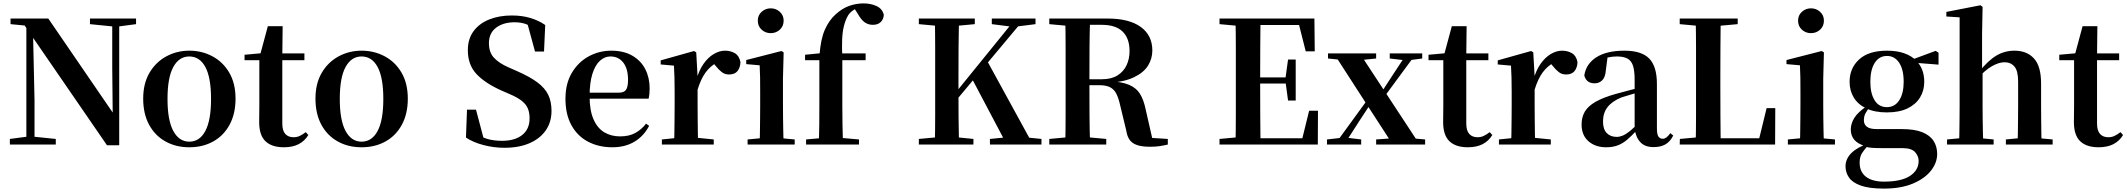

<svg xmlns="http://www.w3.org/2000/svg" viewBox="-20 -850 12508 1129"><path d="M38 0V-33L144 -47H171L308 -33V0ZM135 0V-713H173L183 -261V0ZM509 -708V-741H780V-708L675 -694H648ZM609 4 162 -646 159 -649 125 -700 42 -708V-741H264L662 -160L643 -153L640 -450V-741H681V4Z M1093 16Q1014 16 952.5 -18.5Q891 -53 856.5 -117Q822 -181 822 -270Q822 -359 859 -422Q896 -485 958 -518.5Q1020 -552 1093 -552Q1167 -552 1229 -519Q1291 -486 1328 -423Q1365 -360 1365 -270Q1365 -181 1330 -116.5Q1295 -52 1233.5 -18Q1172 16 1093 16ZM1093 -17Q1154 -17 1187.5 -80Q1221 -143 1221 -268Q1221 -394 1187.5 -456Q1154 -518 1093 -518Q1033 -518 999 -456Q965 -394 965 -268Q965 -143 999 -80Q1033 -17 1093 -17Z M1573 -496V-536H1770V-496ZM1649 16Q1578 16 1541 -19.5Q1504 -55 1504 -132Q1504 -160 1504.5 -182.5Q1505 -205 1505 -235V-496H1418V-528L1528 -538L1509 -525L1555 -696H1642L1640 -519V-509V-124Q1640 -82 1657.5 -62.5Q1675 -43 1706 -43Q1726 -43 1742 -50.5Q1758 -58 1778 -73L1793 -56Q1772 -21 1736.5 -2.5Q1701 16 1649 16Z M2106 16Q2027 16 1965.5 -18.5Q1904 -53 1869.5 -117Q1835 -181 1835 -270Q1835 -359 1872 -422Q1909 -485 1971 -518.5Q2033 -552 2106 -552Q2180 -552 2242 -519Q2304 -486 2341 -423Q2378 -360 2378 -270Q2378 -181 2343 -116.5Q2308 -52 2246.5 -18Q2185 16 2106 16ZM2106 -17Q2167 -17 2200.5 -80Q2234 -143 2234 -268Q2234 -394 2200.5 -456Q2167 -518 2106 -518Q2046 -518 2012 -456Q1978 -394 1978 -268Q1978 -143 2012 -80Q2046 -17 2106 -17Z M2945 19Q2884 19 2823 3Q2762 -13 2720 -41L2726 -205H2779L2829 -16L2768 -42L2757 -80Q2806 -45 2844 -33.5Q2882 -22 2932 -22Q3008 -22 3051 -56.5Q3094 -91 3094 -154Q3094 -189 3083 -214Q3072 -239 3045.5 -259Q3019 -279 2974 -298L2928 -318Q2832 -361 2781.5 -415Q2731 -469 2731 -555Q2731 -621 2764.5 -666.5Q2798 -712 2856.5 -735.5Q2915 -759 2990 -759Q3049 -759 3098 -744.5Q3147 -730 3186 -703L3179 -547H3126L3077 -727L3143 -699L3151 -659Q3109 -693 3078.5 -706Q3048 -719 3006 -719Q2939 -719 2897 -687Q2855 -655 2855 -596Q2855 -542 2885 -510Q2915 -478 2970 -454L3020 -432Q3095 -399 3139.5 -366Q3184 -333 3203.5 -293Q3223 -253 3223 -198Q3223 -133 3190 -84.5Q3157 -36 3095 -8.5Q3033 19 2945 19Z M3581 16Q3501 16 3438.5 -16.5Q3376 -49 3340.5 -113Q3305 -177 3305 -269Q3305 -359 3343 -422.5Q3381 -486 3442.5 -519Q3504 -552 3574 -552Q3648 -552 3698.5 -522.5Q3749 -493 3774.5 -443Q3800 -393 3800 -331Q3800 -296 3794 -270H3363V-305H3618Q3650 -305 3661.5 -322.5Q3673 -340 3673 -380Q3673 -446 3645 -482Q3617 -518 3569 -518Q3536 -518 3508 -493Q3480 -468 3463.5 -416Q3447 -364 3447 -283Q3447 -201 3470 -148.5Q3493 -96 3533.5 -72Q3574 -48 3626 -48Q3679 -48 3715.5 -68Q3752 -88 3779 -123L3797 -110Q3766 -50 3711 -17Q3656 16 3581 16Z M3872 0V-30L3980 -41H4067L4177 -30V0ZM3943 0Q3945 -25 3945.5 -67Q3946 -109 3946.5 -154.5Q3947 -200 3947 -235V-310Q3947 -361 3946 -394Q3945 -427 3943 -464L3865 -471V-495L4061 -550L4074 -542L4082 -399V-398V-235Q4082 -200 4082.5 -154.5Q4083 -109 4083.5 -67Q4084 -25 4085 0ZM4081 -320 4048 -381H4075Q4090 -436 4116.5 -474Q4143 -512 4176.5 -532Q4210 -552 4243 -552Q4276 -552 4301.5 -537Q4327 -522 4334 -485Q4333 -453 4317 -432.5Q4301 -412 4267 -412Q4242 -412 4224 -426Q4206 -440 4187 -464L4164 -491L4200 -485Q4158 -463 4129.5 -424.5Q4101 -386 4081 -320Z M4376 0V-30L4483 -40H4545L4653 -30V0ZM4447 0Q4448 -25 4448.5 -67Q4449 -109 4449.5 -154.5Q4450 -200 4450 -235V-308Q4450 -358 4449.5 -394Q4449 -430 4447 -466L4368 -473V-497L4575 -550L4588 -542L4584 -388V-235Q4584 -200 4584.5 -154.5Q4585 -109 4586 -67Q4587 -25 4588 0ZM4512 -655Q4481 -655 4458.5 -675.5Q4436 -696 4436 -729Q4436 -760 4458.5 -780.5Q4481 -801 4512 -801Q4543 -801 4565.5 -780.5Q4588 -760 4588 -729Q4588 -696 4565.5 -675.5Q4543 -655 4512 -655Z M4720 0V-30L4833 -40H4917L5031 -30V0ZM4795 0Q4797 -58 4797.5 -117.5Q4798 -177 4798 -235V-496H4714V-528L4845 -541L4798 -516L4799 -527Q4806 -622 4831 -677Q4856 -732 4893 -765Q4931 -800 4972.5 -815Q5014 -830 5058 -830Q5100 -830 5134 -814.5Q5168 -799 5177 -763Q5176 -738 5159.5 -721Q5143 -704 5112 -704Q5086 -704 5065 -718.5Q5044 -733 5024 -769L4999 -808V-817H5046V-809Q5021 -805 5000.5 -792Q4980 -779 4968 -761Q4952 -734 4943 -699.5Q4934 -665 4932 -618.5Q4930 -572 4933 -511V-235Q4933 -177 4934 -117.5Q4935 -58 4937 0ZM4867 -496V-536H5070V-496Z M5477 0Q5479 -85 5479 -171.5Q5479 -258 5479 -346V-394Q5479 -481 5479 -567.5Q5479 -654 5477 -741H5619Q5617 -656 5616.5 -568.5Q5616 -481 5616 -394V-314Q5616 -247 5616.5 -167Q5617 -87 5619 0ZM5383 0V-33L5536 -47H5563L5704 -33V0ZM5383 -708V-741H5712V-708L5563 -694H5536ZM5801 0V-33L5944 -47H5966L6104 -33V0ZM5812 -708V-741H6069V-708L5958 -694L5930 -693ZM5544 -190 5542 -255H5560L5583 -285L5953 -741H6005ZM5900 0 5694 -390 5783 -495 6054 0Z M6150 0V-33L6303 -47H6332L6485 -33V0ZM6244 0Q6246 -85 6246 -171.5Q6246 -258 6246 -346V-394Q6246 -481 6246 -567.5Q6246 -654 6244 -741H6390Q6387 -656 6386.5 -567.5Q6386 -479 6386 -379V-352Q6386 -261 6386.5 -174Q6387 -87 6390 0ZM6739 13Q6677 13 6644 -7.5Q6611 -28 6603 -81L6567 -230Q6558 -271 6545 -297.5Q6532 -324 6508.5 -336.5Q6485 -349 6444 -349H6319V-384H6459Q6515 -384 6551 -406.5Q6587 -429 6604.5 -466.5Q6622 -504 6622 -550Q6622 -624 6581.5 -664Q6541 -704 6459 -704H6318V-741H6492Q6620 -741 6688 -691.5Q6756 -642 6756 -553Q6756 -505 6730.5 -464Q6705 -423 6647.5 -395.5Q6590 -368 6495 -362V-373Q6575 -370 6618.5 -351.5Q6662 -333 6683.5 -298Q6705 -263 6716 -210L6761 -12L6692 -43L6847 -33V0Q6821 6 6797.5 9.5Q6774 13 6739 13ZM6150 -708V-741H6318V-694H6303Z M7151 0V-33L7304 -47H7319V0ZM7245 0Q7247 -85 7247 -171.5Q7247 -258 7247 -346V-394Q7247 -481 7247 -567.5Q7247 -654 7245 -741H7392Q7391 -656 7390.5 -568Q7390 -480 7390 -387V-359Q7390 -263 7390.5 -175Q7391 -87 7392 0ZM7319 0V-37H7701L7630 -4L7678 -199H7730L7729 0ZM7319 -359V-395H7565V-359ZM7554 -259 7539 -370V-391L7554 -500H7599V-259ZM7151 -708V-741H7319V-694H7304ZM7658 -548 7610 -738 7681 -703H7319V-741H7709L7711 -548Z M7783 0V-30L7871 -40H7901L7984 -30V0ZM7829 0 8056 -312 8078 -292H8074L7978 -146L7884 0ZM8072 0V-30L8209 -40H8247L8360 -30V0ZM8090 -240 8068 -262H8074L8163 -399L8253 -536H8308ZM8170 0 8020 -231 7823 -536H7976L8121 -315L8328 0ZM7789 -506V-536H8072V-506L7964 -495H7897ZM8152 -506V-536H8343V-506L8266 -496H8238Z M8535 -496V-536H8732V-496ZM8611 16Q8540 16 8503 -19.5Q8466 -55 8466 -132Q8466 -160 8466.5 -182.5Q8467 -205 8467 -235V-496H8380V-528L8490 -538L8471 -525L8517 -696H8604L8602 -519V-509V-124Q8602 -82 8619.5 -62.5Q8637 -43 8668 -43Q8688 -43 8704 -50.5Q8720 -58 8740 -73L8755 -56Q8734 -21 8698.5 -2.5Q8663 16 8611 16Z M8794 0V-30L8902 -41H8989L9099 -30V0ZM8865 0Q8867 -25 8867.5 -67Q8868 -109 8868.5 -154.5Q8869 -200 8869 -235V-310Q8869 -361 8868 -394Q8867 -427 8865 -464L8787 -471V-495L8983 -550L8996 -542L9004 -399V-398V-235Q9004 -200 9004.5 -154.5Q9005 -109 9005.5 -67Q9006 -25 9007 0ZM9003 -320 8970 -381H8997Q9012 -436 9038.5 -474Q9065 -512 9098.5 -532Q9132 -552 9165 -552Q9198 -552 9223.5 -537Q9249 -522 9256 -485Q9255 -453 9239 -432.5Q9223 -412 9189 -412Q9164 -412 9146 -426Q9128 -440 9109 -464L9086 -491L9122 -485Q9080 -463 9051.5 -424.5Q9023 -386 9003 -320Z M9424 16Q9361 16 9320.5 -19.5Q9280 -55 9280 -118Q9280 -161 9299 -193.5Q9318 -226 9362.5 -251.5Q9407 -277 9482 -298Q9522 -309 9571.5 -322Q9621 -335 9661 -344V-319Q9621 -309 9581 -297.5Q9541 -286 9514 -277Q9460 -255 9433 -220.5Q9406 -186 9406 -136Q9406 -90 9428 -67.5Q9450 -45 9487 -45Q9503 -45 9521.5 -52.5Q9540 -60 9564.5 -79.5Q9589 -99 9622 -135L9638 -82H9603Q9574 -51 9548.5 -29Q9523 -7 9493.5 4.5Q9464 16 9424 16ZM9703 15Q9652 15 9625 -14.5Q9598 -44 9592 -94V-97V-381Q9592 -435 9582 -464.5Q9572 -494 9549 -506Q9526 -518 9487 -518Q9461 -518 9434 -512Q9407 -506 9371 -491L9433 -516L9423 -439Q9420 -396 9401.5 -378Q9383 -360 9357 -360Q9308 -360 9296 -406Q9306 -474 9366.5 -513Q9427 -552 9532 -552Q9632 -552 9677.5 -506Q9723 -460 9723 -356V-95Q9723 -60 9732 -47Q9741 -34 9757 -34Q9768 -34 9778 -41Q9788 -48 9802 -67L9819 -53Q9801 -17 9773 -1Q9745 15 9703 15Z M9857 0 9858 -33 10010 -47H10025V0ZM9951 0Q9953 -85 9953 -169Q9953 -253 9953 -326V-394Q9953 -481 9953 -568Q9953 -655 9951 -741H10098Q10097 -656 10096.5 -569.5Q10096 -483 10096 -400V-337Q10096 -258 10096.5 -172.5Q10097 -87 10098 0ZM10025 0V-37H10388L10317 -5L10368 -214H10419L10418 0ZM9857 -708V-741H10198V-708L10043 -694H10010Z M10493 0V-30L10600 -40H10662L10770 -30V0ZM10564 0Q10565 -25 10565.5 -67Q10566 -109 10566.5 -154.5Q10567 -200 10567 -235V-308Q10567 -358 10566.5 -394Q10566 -430 10564 -466L10485 -473V-497L10692 -550L10705 -542L10701 -388V-235Q10701 -200 10701.5 -154.5Q10702 -109 10703 -67Q10704 -25 10705 0ZM10629 -655Q10598 -655 10575.5 -675.5Q10553 -696 10553 -729Q10553 -760 10575.5 -780.5Q10598 -801 10629 -801Q10660 -801 10682.5 -780.5Q10705 -760 10705 -729Q10705 -696 10682.5 -675.5Q10660 -655 10629 -655Z M11058 259Q10972 259 10922.5 241.5Q10873 224 10852.5 194Q10832 164 10832 128Q10832 85 10866 50.5Q10900 16 10968 -7L10971 -1Q10944 27 10929.5 49.5Q10915 72 10915 106Q10915 161 10952.5 189.5Q10990 218 11058 218Q11160 218 11211 184.5Q11262 151 11262 96Q11262 68 11241 44.5Q11220 21 11166 21H11051Q11013 21 10990 19.5Q10967 18 10945 12V8Q10863 -16 10863 -89Q10863 -123 10884 -157Q10905 -191 10959 -227V-236L10979 -226Q10959 -202 10949.5 -184Q10940 -166 10940 -143Q10940 -118 10958 -104.5Q10976 -91 11016 -91H11162Q11238 -91 11283.5 -72.5Q11329 -54 11350 -21Q11371 12 11371 55Q11371 107 11334.5 153.5Q11298 200 11228 229.5Q11158 259 11058 259ZM11075 -189Q11003 -189 10954 -212.5Q10905 -236 10880.5 -276.5Q10856 -317 10856 -369Q10856 -449 10912 -500.5Q10968 -552 11076 -552Q11135 -552 11178 -536.5Q11221 -521 11247 -494L11251 -490Q11295 -443 11295 -369Q11295 -317 11270 -276.5Q11245 -236 11196.5 -212.5Q11148 -189 11075 -189ZM11075 -220Q11122 -220 11148 -260.5Q11174 -301 11174 -369Q11174 -441 11147.5 -481Q11121 -521 11076 -521Q11030 -521 11004 -480.5Q10978 -440 10978 -369Q10978 -301 11003 -260.5Q11028 -220 11075 -220ZM11213 -483V-498H11219L11362 -551L11379 -540V-470Z M11429 0V-30L11535 -40H11599L11703 -30V0ZM11500 0Q11501 -25 11501.5 -67Q11502 -109 11502.5 -154.5Q11503 -200 11503 -235V-748L11425 -753V-780L11625 -819L11638 -810L11635 -651V-443L11638 -429V-235Q11638 -200 11638.5 -154.5Q11639 -109 11640 -67Q11641 -25 11642 0ZM11775 0V-30L11879 -40H11941L12050 -30V0ZM11843 0Q11845 -25 11845.5 -66.5Q11846 -108 11846.5 -153.5Q11847 -199 11847 -235V-370Q11847 -433 11825.5 -458.5Q11804 -484 11767 -484Q11734 -484 11692.5 -460.5Q11651 -437 11605 -384L11576 -427H11617Q11669 -493 11718 -522.5Q11767 -552 11826 -552Q11898 -552 11940 -506.5Q11982 -461 11982 -359V-235Q11982 -199 11982.5 -153.5Q11983 -108 11983.5 -66.5Q11984 -25 11985 0Z M12244 -496V-536H12441V-496ZM12320 16Q12249 16 12212 -19.5Q12175 -55 12175 -132Q12175 -160 12175.5 -182.5Q12176 -205 12176 -235V-496H12089V-528L12199 -538L12180 -525L12226 -696H12313L12311 -519V-509V-124Q12311 -82 12328.5 -62.5Q12346 -43 12377 -43Q12397 -43 12413 -50.5Q12429 -58 12449 -73L12464 -56Q12443 -21 12407.5 -2.5Q12372 16 12320 16Z"/></svg>

Font: Noto Serif KR ExtraLight
Style: Bold
Weight: 700
Version: Version 2.002-H1;hotconv 1.1.0;makeotfexe 2.6.0